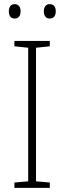

<svg xmlns="http://www.w3.org/2000/svg" viewBox="-20 -913 312 933"><path d="M23 -858C23 -837 32 -823 51 -823C71 -823 80 -837 80 -858C80 -878 71 -893 51 -893C32 -893 23 -878 23 -858ZM193 -858C193 -837 203 -823 221 -823C242 -823 251 -837 251 -858C251 -879 242 -893 221 -893C203 -893 193 -878 193 -858ZM222 0V-26L155 -32V-681L222 -688V-714H50V-688L117 -681V-32L50 -26V0Z"/></svg>

Font: Noto Sans Malayalam SemiCondensed ExtraLight
Style: Regular
Weight: 200
Width: 4
Designer: Jelle Bosma - Monotype Design Team
Foundry: Monotype Imaging Inc.
Version: Version 2.104